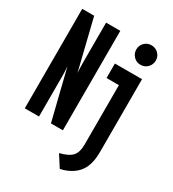

<svg xmlns="http://www.w3.org/2000/svg" viewBox="-219 -838 1054 1170"><g transform="rotate(30 308.0 -253.0)"><path d="M20 0V-700H104L174 -414Q177 -402 182 -381.8Q187 -361.5 190 -347Q189.5 -361.5 188.8 -382.8Q188 -404 188 -413V-700H288V0H204L134 -283Q130.5 -296.5 125.5 -317.2Q120.5 -338 117 -352Q118.5 -338 119.2 -316.8Q120 -295.5 120 -285V0ZM389 213 337 132Q400 116 423 89.2Q446 62.5 446 11V-409H359V-511H550V0Q550 67.5 530.8 110.5Q511.5 153.5 471 180Q451.5 192.5 432 200.5Q412.5 208.5 389 213ZM497 -582Q468.5 -582 448.8 -602.2Q429 -622.5 429 -651Q429 -679.5 448.8 -699.2Q468.5 -719 497 -719Q526.5 -719 546.2 -699.2Q566 -679.5 566 -651Q566 -622.5 546.2 -602.2Q526.5 -582 497 -582Z"/></g></svg>

Font: Overpass Mono Light
Style: Regular
Weight: 300
Monospace: yes
Designer: Delve Withrington, Dave Bailey
Foundry: Delve Fonts LLC
Version: Version 4.000